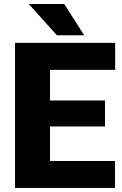

<svg xmlns="http://www.w3.org/2000/svg" viewBox="-20 -921 600 941"><path d="M494.6 -301.3H225.1V-131.8H543.5V0H53.7V-710.9H544.4V-578.6H225.1V-428.7H494.6ZM392.6 -748H258.8L121.1 -901.4H294.9Z"/></svg>

Font: Sadagaat-English
Style: Regular
Weight: 900
Designer: Ahmed alsheikh
Foundry: Ahmed alsheikh Design
Version: Version 2.137;January 17, 2018;FontCreator 11.0.0.2408 64-bi